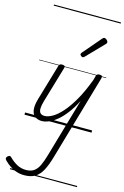

<svg xmlns="http://www.w3.org/2000/svg" viewBox="-271 -1096 1097 1701"><g transform="rotate(15 277.5 -245.5)"><path d="M161 15Q125 15 100 -3Q75 -21 68.5 -60Q62 -99 80 -162L178 -495Q182 -506 188 -510.5Q194 -515 208 -515Q224 -515 230.5 -509Q237 -503 233 -491L135 -159Q123 -118 122.5 -90Q122 -62 135 -48.5Q148 -35 174 -35Q205 -35 245 -57.5Q285 -80 330 -130Q375 -180 421 -260Q467 -340 510 -455L521 -495Q525 -506 531.5 -510.5Q538 -515 551 -515Q569 -515 573.5 -508Q578 -501 575 -489L348 296Q326 373 299.5 422.5Q273 472 234 495.5Q195 519 135 519Q98 519 65 508.5Q32 498 3.5 478.5Q-25 459 -50 434Q-58 426 -59.5 417Q-61 408 -50 397Q-38 387 -31 387Q-24 387 -16 395Q19 430 56.5 450Q94 470 139 470Q182 470 210 451Q238 432 257 393Q276 354 293 294L449 -245Q412 -174 373.5 -124Q335 -74 297 -43.5Q259 -13 224.5 1Q190 15 161 15ZM365 -625Q359 -625 350 -632Q341 -639 341 -646Q341 -650 342.5 -654Q344 -658 349 -663L489 -827Q495 -834 499.5 -837Q504 -840 509 -840Q516 -840 524 -835Q532 -830 537.5 -822.5Q543 -815 543 -808Q543 -803 541 -799.5Q539 -796 535 -792L382 -634Q373 -625 365 -625ZM0 490H615V500H0ZM0 -20H615V0H0ZM0 -505H615V-500H0ZM0 -1010H615V-1000H0Z"/></g></svg>

Font: Playwrite AU QLD Guides
Style: Regular
Weight: 400
Designer: Veronika Burian, José Scaglione
Foundry: TypeTogether
Version: Version 1.003